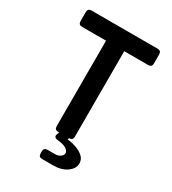

<svg xmlns="http://www.w3.org/2000/svg" viewBox="-217 -846 1034 1151"><g transform="rotate(30 300.0 -270.5)"><path d="M262 0Q237 0 237 -25V-617H71Q46 -617 46 -642V-705Q46 -730 71 -730H529Q554 -730 554 -705V-642Q554 -617 529 -617H363V-25Q363 0 338 0H337L334 10Q362 13 393 23.5Q424 34 445.5 53Q467 72 467 101Q467 136 430.5 162.5Q394 189 335 189H260Q235 189 235 164V150Q235 125 260 125H311Q335 125 349.5 113.5Q364 102 364 89Q364 72 343 59.5Q322 47 283 44Q253 40 263 15L269 0Z"/></g></svg>

Font: Pitagon Sans Mono
Style: Bold
Weight: 700
Monospace: yes
Designer: Travis Tran
Foundry: Pitagon
Version: Version 1.001; ttfautohint (v1.8.4.7-5d5b);gftools[0.9.26]